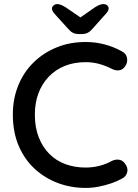

<svg xmlns="http://www.w3.org/2000/svg" viewBox="-20 -912 676 942"><path d="M578 -660Q600 -649 603.5 -626Q607 -603 592 -584Q581 -569 563.5 -567Q546 -565 529 -574Q500 -589 468 -598Q436 -607 400 -607Q343 -607 297.5 -588.5Q252 -570 219 -535.5Q186 -501 168.5 -454Q151 -407 151 -350Q151 -287 170 -238.5Q189 -190 222.5 -156.5Q256 -123 301.5 -106.5Q347 -90 400 -90Q434 -90 466.5 -98Q499 -106 528 -122Q546 -131 563.5 -128.5Q581 -126 592 -111Q609 -90 604.5 -68.5Q600 -47 579 -36Q554 -22 524 -12Q494 -2 463 4Q432 10 400 10Q328 10 264 -14Q200 -38 150 -84Q100 -130 71.5 -197Q43 -264 43 -350Q43 -427 69.5 -492.5Q96 -558 144.5 -605.5Q193 -653 258 -679.5Q323 -706 400 -706Q448 -706 493.5 -694Q539 -682 578 -660ZM358 -815 444 -875Q458 -884 468 -888Q478 -892 487 -892Q499 -892 506 -885.5Q513 -879 513 -871Q513 -865 510.5 -859.5Q508 -854 500 -845L433 -770Q422 -757 410 -751Q398 -745 381 -745H367Q350 -745 338 -751Q326 -757 315 -770L247 -845Q240 -854 237.5 -859Q235 -864 235 -870Q235 -878 242.5 -885Q250 -892 261 -892Q278 -892 304 -875L390 -816Z"/></svg>

Font: Quicksand SemiBold
Style: Regular
Weight: 600
Designer: Andrew Paglinawan
Foundry: Andrew Paglinawan
Version: Version 3.006